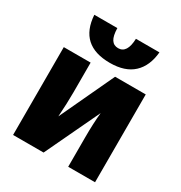

<svg xmlns="http://www.w3.org/2000/svg" viewBox="-183 -918 985 1047"><g transform="rotate(30 309.5 -394.5)"><path d="M220 -366Q220 -297 214 -211L374 -553H567V0H398V-185Q398 -273 405 -342L243 0H51V-553H220ZM311 -604Q119 -604 107 -789H252Q253 -740 267.5 -718Q282 -696 310 -696Q366 -696 369 -789H517Q509 -700 457.5 -652Q406 -604 311 -604Z"/></g></svg>

Font: Noto Sans Display Black Narrow
Style: Regular
Weight: 900
Width: 4
Designer: Monotype Design team
Foundry: Monotype Imaging Inc.
Version: Version 1.000